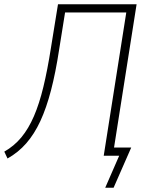

<svg xmlns="http://www.w3.org/2000/svg" viewBox="-35 -725 695 894"><path d="M455 149 520 0H448L553 -667H268L240 -492Q224 -387 202.5 -304.5Q181 -222 153 -161.5Q125 -101 87.5 -58Q50 -15 0 13L-15 -19Q31 -45 64.5 -85.5Q98 -126 123 -184Q148 -242 167 -320.5Q186 -399 202 -501L235 -705H601L496 -38H576L494 149Z"/></svg>

Font: Nunito Sans 10pt Condensed ExtraLight
Style: Italic
Weight: 250
Width: 3
Italic angle: -9°
Designer: Vernon Adams
Foundry: Vernon Adams
Version: Version 3.101;gftools[0.9.27]